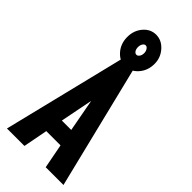

<svg xmlns="http://www.w3.org/2000/svg" viewBox="-262 -876 925 925"><g transform="rotate(45 200.0 -414.0)"><path d="M272 0 248 -125H151L127 0H8L162 -627H239L393 0ZM201 -381 168 -214H232ZM197 -614Q160 -614 133 -645.5Q106 -677 106 -722Q106 -766 132.5 -797Q159 -828 197 -828Q235 -828 263 -796.5Q291 -765 291 -723Q291 -677 263 -645.5Q235 -614 197 -614ZM198 -692Q206 -692 212.5 -701Q219 -710 219 -724Q219 -737 212.5 -746.5Q206 -756 198 -756Q189 -756 183 -746.5Q177 -737 177 -724Q177 -710 183 -701Q189 -692 198 -692Z"/></g></svg>

Font: Inconsolata Condensed Black
Style: Regular
Weight: 900
Width: 3
Monospace: yes
Designer: Raph Levien, Cyreal, Brenton Simpson
Foundry: Raph Levien, Cyreal, Google
Version: Version 3.001; ttfautohint (v1.8.2.53-6de2)